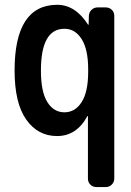

<svg xmlns="http://www.w3.org/2000/svg" viewBox="-20 -550 540 790"><path d="M245.1 -431.6Q148.4 -431.6 148.4 -259.8Q148.4 -171.9 174.8 -129.9Q201.2 -87.9 245.1 -87.9Q289.1 -87.9 315.9 -129.9Q342.8 -171.9 342.8 -254.9V-264.6Q342.8 -346.7 315.9 -389.2Q289.1 -431.6 245.1 -431.6ZM214.8 9.8Q135.7 9.8 87.9 -58.1Q40 -126 40 -259.8Q40 -529.3 214.8 -530.3Q290 -530.3 341.8 -449.2Q341.8 -448.2 343.8 -448.2H344.7L345.7 -485.4Q346.7 -500 356.9 -509.8Q367.2 -519.5 381.8 -519.5H415Q429.7 -519.5 439.9 -509.8Q450.2 -500 450.2 -485.4V184.6Q450.2 199.2 439.9 209.5Q429.7 219.7 415 219.7H377Q362.3 219.7 352.1 210Q341.8 200.2 341.8 184.6V-72.3H340.8Q338.9 -72.3 338.9 -71.3Q294.9 9.8 214.8 9.8Z"/></svg>

Font: Rounded-L Mgen+ 1m medium
Style: Regular
Weight: 500
Designer: [Source Han Sans]
Ryoko NISHIZUKA  (kana & ideographs); Paul D. Hunt (Latin, Greek & Cyrillic); Wenlong ZHANG  (bopomofo
Version: Version 1.059.20150602